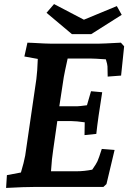

<svg xmlns="http://www.w3.org/2000/svg" viewBox="-20 -920 644 945"><path d="M14 -58 83 -71Q98 -121 104 -154L159 -531Q164 -569 166 -630L100 -642L115 -710L141 -709Q209 -705 234 -705H463Q483 -705 575 -710L591 -692L576 -548L510 -543L509 -593Q509 -602 501 -628Q443 -632 424 -632H313Q298 -564 294 -541L272 -397H361Q370 -397 408 -402L428 -471L483 -466Q462 -336 454 -261L396 -255L397 -318Q355 -324 332 -324H262L242 -184Q235 -141 231 -77H356Q394 -77 434 -85Q455 -115 460 -127Q467 -143 481 -187L544 -182L504 -14L489 0H373H155Q100 0 10 5ZM393 -823 555 -890 579 -847 429 -752H334L209 -857L246 -900Z"/></svg>

Font: Andada Pro ExtraBold
Style: Italic
Weight: 800
Italic angle: -6.99998°
Designer: Carolina Giovagnoli
Foundry: Huerta Tipografica
Version: Version 3.005; ttfautohint (v1.8.4)